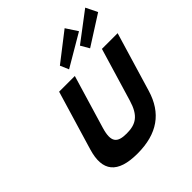

<svg xmlns="http://www.w3.org/2000/svg" viewBox="-297 -1391 1625 1625"><g transform="rotate(-45 515.5 -578.5)"><path d="M480.8 -976 513.8 -899 801.5 -1068 733.4 -1172ZM720.8 -976 765.5 -899 1030.6 -1068 979.7 -1172ZM832.9 -825H1020.9L861.8 -293C800.8 -89 657.7 15 419.5 15C181.4 15 100.5 -89 161.5 -293L320.6 -825H508.6L366 -348C324.7 -210 363.5 -170 474.8 -170C586.2 -170 649 -210 690.2 -348Z"/></g></svg>

Font: Hussar
Style: BdSuprExtOblThree
Weight: 700
Foundry: Cannot Into Space Fonts
Version: Version 2.00